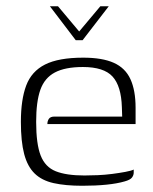

<svg xmlns="http://www.w3.org/2000/svg" viewBox="-20 -589 492 616"><path d="M140 -569H166L234 -488L302 -569H329L245 -460H223ZM244 7Q190 7 152 -1.5Q114 -10 91 -32.5Q68 -55 57.5 -95Q47 -135 47 -198Q47 -269 64 -314.5Q81 -360 124.5 -382Q168 -404 247 -404Q308 -404 345 -387.5Q382 -371 398.5 -335Q415 -299 415 -243V-191H132Q132 -201 137 -208Q142 -215 155 -215H372L371 -245Q369 -313 341 -343.5Q313 -374 246 -374Q189 -374 156 -356.5Q123 -339 109.5 -301Q96 -263 96 -198Q96 -127 110.5 -90Q125 -53 159 -39.5Q193 -26 251 -26Q270 -26 293.5 -27Q317 -28 340 -31Q363 -34 382 -37.5Q401 -41 409 -45V-35Q409 -27 403.5 -19.5Q398 -12 380 -7Q356 0 321.5 3.5Q287 7 244 7Z"/></svg>

Font: Genos Light
Style: Regular
Weight: 300
Designer: Robert E. Leuschke
Foundry: Robert E. Leuschke
Version: Version 1.010